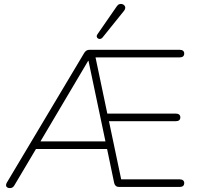

<svg xmlns="http://www.w3.org/2000/svg" viewBox="-20 -961 1011 987"><path d="M31 6Q22 6 16.5 2Q11 -2 11 -8.5Q11 -15 15 -22L413 -689Q418 -697 424.5 -701Q431 -705 440 -705H904Q915 -705 921 -700Q927 -695 927 -686Q927 -676 921 -671Q915 -666 904 -666H459L466 -690L534 -366L517 -377H884Q895 -377 901 -372Q907 -367 907 -358Q907 -348 901 -343Q895 -338 884 -338H525L538 -348L607 -20L586 -39H904Q915 -39 921 -34Q927 -29 927 -20Q927 -10 921 -5Q915 0 904 0H592Q572 0 567 -20L528 -207L548 -195H153L172 -207L55 -10Q51 -2 45 2Q39 6 31 6ZM433 -648 182 -224 173 -234H530L524 -225L435 -648ZM507 -768Q502 -762 495.5 -761Q489 -760 484 -763Q479 -766 477.5 -772Q476 -778 481 -785L580 -928Q586 -937 593.5 -939.5Q601 -942 608 -940Q615 -938 619.5 -933Q624 -928 624 -921Q624 -914 618 -906Z"/></svg>

Font: Nunito ExtraLight
Style: Regular
Weight: 200
Designer: Vernon Adams
Foundry: Vernon Adams
Version: Version 3.602